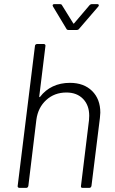

<svg xmlns="http://www.w3.org/2000/svg" viewBox="-20 -914 561 934"><path d="M468 -366Q468 -358 466 -340L425 -10Q423 0 414 0H382Q372 0 374 -10L413 -330Q414 -337 414 -351Q414 -402 384 -433Q354 -464 303 -464Q245 -464 205 -427.5Q165 -391 157 -332L118 -10Q116 0 107 0H75Q70 0 67.5 -3Q65 -6 66 -10L150 -690Q150 -694 153 -697Q156 -700 161 -700H193Q197 -700 199.5 -697Q202 -694 201 -690L171 -445Q171 -439 175 -443Q200 -476 237 -493.5Q274 -511 320 -511Q388 -511 428 -471.5Q468 -432 468 -366ZM236 -887Q236 -894 245 -894H270Q280 -894 282 -888L336 -801Q337 -799 338.5 -799Q340 -799 341 -801L415 -888Q420 -894 428 -894H454Q459 -894 460.5 -890Q462 -886 458 -882L365 -774Q361 -768 352 -768H315Q305 -768 303 -774L238 -882Z"/></svg>

Font: Barlow Light
Style: Italic
Weight: 300
Italic angle: -7°
Designer: Jeremy Tribby
Foundry: Tribby Type
Version: Version 1.408